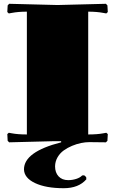

<svg xmlns="http://www.w3.org/2000/svg" viewBox="-20 -741 600 1001"><path d="M259.8 -4.9 27.8 1 20 -6.8 18.1 -42 25.9 -48.8 42 -45.9Q73.2 -40 120.1 -40V-680.2Q75.7 -680.2 42 -673.8L25.9 -670.9L18.1 -678.2L20 -712.9L27.8 -721.2L279.8 -714.8L532.2 -721.2L540 -712.9L542 -678.2L534.2 -670.9L518.1 -673.8Q484.4 -680.2 439.9 -680.2V-40Q486.8 -40 518.1 -45.9L534.2 -48.8L542 -42L540 -6.8L532.2 1L445.8 0Q425.8 0 402.8 4.6Q379.9 9.3 355.7 19.3Q331.5 29.3 312 43.5Q292.5 57.6 280 79.1Q267.6 100.6 267.1 126Q267.1 158.7 285.4 178.5Q303.7 198.2 335.9 198.2Q356.9 198.2 377.4 191.7Q397.9 185.1 408.2 173.8L418.9 172.9L429.2 182.1L430.2 193.8Q390.1 240.2 312 240.2Q219.2 240.2 162.6 213.4Q106 186.5 105 142.1Q105 50.3 298.8 1V-4.9Z"/></svg>

Font: Yokawerad
Style: Regular
Weight: 500
Designer: gluk
Foundry: gluk
Version: Version 0.79